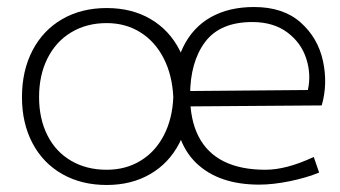

<svg xmlns="http://www.w3.org/2000/svg" viewBox="-20 -510 961 542"><path d="M281.2 12.2Q210 12.2 155.8 -18.6Q101.6 -49.3 71.8 -105.7Q42 -162.1 42 -235.8Q42 -310.5 71.8 -367.7Q101.6 -424.8 155.8 -456.1Q210 -487.3 281.2 -487.3Q352.1 -487.3 405.3 -456.1Q458.5 -424.8 487.3 -367.9Q516.1 -311 515.1 -235.8Q515.1 -161.6 486.1 -105.5Q457 -49.3 404.1 -18.6Q351.1 12.2 281.2 12.2ZM281.2 -30.8Q335 -30.8 376.7 -56.2Q418.5 -81.5 442.6 -128.2Q466.8 -174.8 469.2 -235.8Q466.3 -298.3 441.9 -345.7Q417.5 -393.1 376 -418.9Q334.5 -444.8 281.2 -444.8Q224.6 -444.8 181.4 -418.9Q138.2 -393.1 114.3 -345.7Q90.3 -298.3 90.3 -235.8Q90.3 -174.8 113.8 -128.2Q137.2 -81.5 180.7 -56.2Q224.1 -30.8 281.2 -30.8ZM711.9 11.2Q596.7 11.2 533.2 -50.5Q469.7 -112.3 469.7 -240.7Q469.7 -320.8 496.8 -376.7Q523.9 -432.6 575 -461.4Q626 -490.2 697.3 -490.2Q779.3 -490.2 828.4 -446.8Q877.4 -403.3 891.6 -338.4Q905.8 -273.4 888.2 -212.4L494.1 -209.5L498.5 -252.9L849.1 -255.9Q858.9 -300.3 844.5 -344.7Q830.1 -389.2 791.5 -418.2Q752.9 -447.3 693.8 -447.8Q601.6 -448.2 559.1 -391.6Q516.6 -335 516.6 -240.2Q516.6 -171.4 540.5 -124.8Q564.5 -78.1 611.8 -54.4Q659.2 -30.8 729 -30.8Q758.8 -30.8 792.2 -39.6Q825.7 -48.3 865.7 -66.9L880.9 -22.9Q845.7 -8.3 798.1 1.5Q750.5 11.2 711.9 11.2Z"/></svg>

Font: DavidDev Light
Style: Regular
Weight: 300
Designer: David.dev
Foundry: David.dev
Version: Version 1.001;FEAKit 1.0